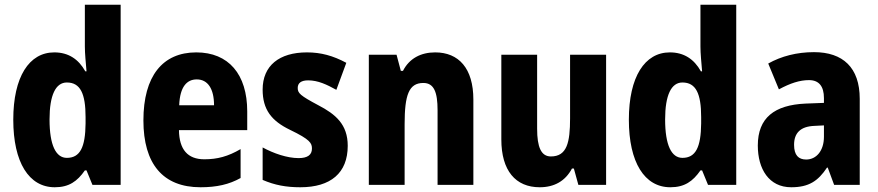

<svg xmlns="http://www.w3.org/2000/svg" viewBox="-20 -780 3706 810"><path d="M211 10C271 10 306 -15 338 -61H345L370 0H489V-760H338V-584C338 -553 342 -517 345 -479H340C311 -531 268 -559 209 -559C103 -559 36 -456 36 -275C36 -95 102 10 211 10ZM262 -114C216 -114 189 -167 189 -276C189 -379 215 -432 262 -432C319 -432 341 -385 341 -286V-259C340 -159 318 -114 262 -114Z M808 -559C666 -559 585 -459 585 -272C585 -89 667 10 826 10C894 10 947 -2 995 -29V-151C942 -120 897 -108 842 -108C772 -108 736 -149 735 -231H1023V-310C1023 -467 944 -559 808 -559ZM810 -445C857 -445 883 -405 883 -336H736C739 -415 769 -445 810 -445Z M1447 -165C1447 -255 1396 -298 1323 -336C1246 -377 1236 -387 1236 -409C1236 -430 1251 -441 1280 -441C1322 -441 1359 -423 1399 -401L1441 -515C1385 -545 1334 -559 1275 -559C1158 -559 1088 -503 1088 -402C1088 -318 1125 -270 1204 -232C1289 -191 1296 -176 1296 -153C1296 -127 1278 -113 1240 -113C1191 -113 1134 -133 1088 -158V-21C1139 1 1187 10 1247 10C1375 10 1447 -50 1447 -165Z M1816 -559C1756 -559 1707 -534 1680 -481H1671L1653 -549H1536V0H1687V-256C1687 -380 1705 -430 1766 -430C1811 -430 1826 -391 1826 -315V0H1977V-360C1977 -492 1915 -559 1816 -559Z M2537 -549H2385V-281C2385 -179 2372 -120 2304 -120C2263 -120 2246 -159 2246 -237V-549H2095V-192C2095 -60 2155 10 2257 10C2318 10 2365 -16 2393 -69H2401L2420 0H2537Z M2808 10C2868 10 2903 -15 2935 -61H2942L2967 0H3086V-760H2935V-584C2935 -553 2939 -517 2942 -479H2937C2908 -531 2865 -559 2806 -559C2700 -559 2633 -456 2633 -275C2633 -95 2699 10 2808 10ZM2859 -114C2813 -114 2786 -167 2786 -276C2786 -379 2812 -432 2859 -432C2916 -432 2938 -385 2938 -286V-259C2937 -159 2915 -114 2859 -114Z M3414 -560C3342 -560 3276 -543 3221 -512L3266 -403C3314 -429 3354 -442 3393 -442C3435 -442 3456 -416 3456 -366V-346L3378 -343C3247 -337 3177 -283 3177 -166C3177 -67 3224 10 3318 10C3392 10 3431 -16 3469 -73H3472L3499 0H3607V-363C3607 -495 3536 -560 3414 -560ZM3417 -249 3456 -251V-203C3456 -144 3424 -107 3381 -107C3349 -107 3330 -125 3330 -169C3330 -218 3356 -247 3417 -249Z"/></svg>

Font: Noto Sans Malayalam Condensed ExtraBold
Style: Regular
Weight: 800
Width: 3
Designer: Jelle Bosma - Monotype Design Team
Foundry: Monotype Imaging Inc.
Version: Version 2.104